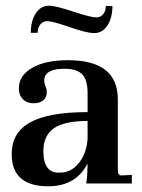

<svg xmlns="http://www.w3.org/2000/svg" viewBox="-20 -643 498 673"><path d="M149 10Q21 10 21 -103Q21 -178 85.5 -214Q150 -250 287 -250V-318Q287 -362 268.5 -382Q250 -402 206 -402Q135 -402 135 -360Q135 -351 140 -339Q144 -330 144 -320Q144 -302 131.5 -291.5Q119 -281 98 -281Q74 -281 60 -295.5Q46 -310 46 -333Q46 -378 92.5 -405Q139 -432 218 -432Q393 -432 393 -295V-47Q393 -28 406 -28L442 -30V0H282Q286 -20 286 -37L287 -70Q246 10 149 10ZM191 -38Q229 -38 256 -71Q283 -104 287 -156V-219Q206 -219 169 -193.5Q132 -168 132 -113Q132 -73 147 -54.5Q162 -36 191 -38ZM310 -527Q283 -527 221 -549Q163 -569 145 -569Q131 -569 121.5 -557.5Q112 -546 112 -528H88Q88 -570 105.5 -596.5Q123 -623 152 -623Q175 -623 241 -601Q299 -582 318 -582Q332 -582 341.5 -593Q351 -604 351 -622H374Q374 -580 356.5 -553.5Q339 -527 310 -527Z"/></svg>

Font: UnnaMedium
Style: Regular
Weight: 500
Designer: Jorge de Buen Unna
Foundry: Omnibus-Type
Version: Version 2.008;hotconv 1.0.109;makeotfexe 2.5.65596